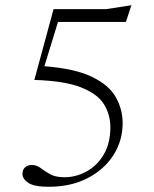

<svg xmlns="http://www.w3.org/2000/svg" viewBox="-20 -705 590 735"><path d="M166.5 10Q110.5 10 88.2 -5Q66 -20 66 -39.5Q66 -55.5 76 -64.5Q86 -73.5 101.5 -73.5Q120 -73.5 135.5 -61.8Q151 -50 171.8 -38.2Q192.5 -26.5 226.5 -26.5Q271.5 -26.5 312 -49Q352.5 -71.5 377.5 -114.2Q402.5 -157 402.5 -218Q402.5 -266 378 -305.8Q353.5 -345.5 290.2 -370.5Q227 -395.5 111.5 -399L185 -670H386.5L483 -685L462 -621H202L150 -451.5Q266 -442.5 331.2 -411.2Q396.5 -380 423 -333.5Q449.5 -287 449.5 -233.5Q449.5 -166.5 414.2 -111.2Q379 -56 315.2 -23Q251.5 10 166.5 10Z"/></svg>

Font: Newsreader Text Light
Style: Regular
Weight: 300
Designer: Hugues Gentile
Foundry: Production Type
Version: Version 1.002